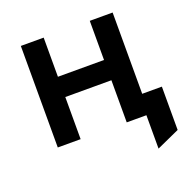

<svg xmlns="http://www.w3.org/2000/svg" viewBox="-123 -625 883 908"><g transform="rotate(-20 319.0 -171.5)"><path d="M523 168V0H464V-102H638V116ZM77 0V-511H192V-314H424V-511H539V0H424V-212H192V0Z"/></g></svg>

Font: Overpass Mono
Style: Bold
Weight: 700
Monospace: yes
Designer: Delve Withrington, Dave Bailey
Foundry: Delve Fonts LLC
Version: Version 4.000